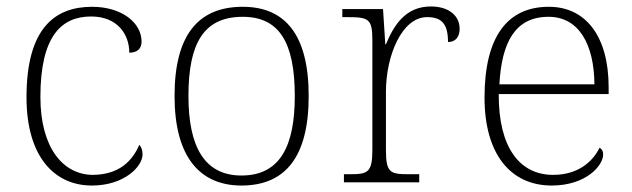

<svg xmlns="http://www.w3.org/2000/svg" viewBox="-20 -564 1956 594"><path d="M264 10C366 10 421 -50 421 -86C421 -99 418 -108 411 -116C389 -65 348 -24 268 -23C175 -23 105 -107 105 -264C105 -451 169 -513 262 -513C343 -513 380 -458 380 -401C404 -401 418 -413 418 -435C418 -495 355 -543 265 -543C149 -543 62 -476 62 -263C62 -76 151 10 264 10Z M727 10C863 10 935 -79 935 -267C935 -458 861 -543 731 -543C592 -543 520 -454 520 -267C520 -79 598 10 727 10ZM727 -21C612 -21 563 -111 563 -267C563 -430 610 -512 731 -512C843 -512 892 -434 892 -267C892 -116 849 -21 727 -21Z M1044 0H1277V-25H1244C1187 -25 1174 -30 1174 -100V-280C1174 -393 1224 -511 1301 -511C1345 -511 1366 -492 1366 -434C1391 -434 1402 -452 1402 -475C1402 -515 1369 -544 1313 -544C1234 -544 1198 -485 1174 -427H1172L1165 -536H1039V-511H1054C1121 -511 1132 -506 1132 -439V-101C1132 -30 1118 -25 1062 -25H1044Z M1687 10C1792 10 1846 -51 1846 -86C1846 -97 1842 -103 1835 -107C1812 -61 1766 -23 1691 -23C1589 -23 1522 -106 1523 -273H1863V-294C1863 -452 1792 -543 1678 -543C1550 -543 1479 -451 1479 -262C1479 -88 1559 10 1687 10ZM1819 -303H1525C1532 -432 1573 -512 1677 -512C1771 -512 1818 -427 1819 -303Z"/></svg>

Font: Noto Serif Gurmukhi ExtraLight
Style: Regular
Weight: 200
Designer: Vaibhav Singh and the Monotype Design Team
Foundry: Monotype Imaging Inc.
Version: Version 2.004